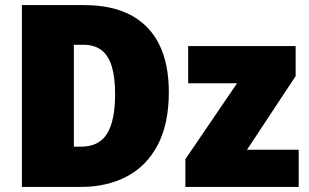

<svg xmlns="http://www.w3.org/2000/svg" viewBox="-20 -734 1214 754"><path d="M643 -372Q643 -248 599.5 -165Q556 -82 478 -41Q400 0 298 0H66V-714H310Q420 -714 494 -674.5Q568 -635 605.5 -559Q643 -483 643 -372ZM432 -365Q432 -430 419 -473Q406 -516 378.5 -537Q351 -558 309 -558H270V-158H298Q369 -158 400.5 -209Q432 -260 432 -365ZM1153 0H708V-109L911 -407H719V-553H1141V-435L950 -146H1153Z"/></svg>

Font: Noto Sans Display Black
Style: Regular
Weight: 900
Designer: Monotype Design Team
Foundry: Monotype Imaging Inc.
Version: Version 2.003